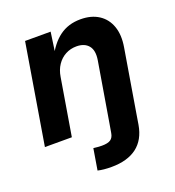

<svg xmlns="http://www.w3.org/2000/svg" viewBox="-137 -659 893 978"><g transform="rotate(-20 309.5 -169.5)"><path d="M227.1 204.1 246.1 89.4Q257.3 90.8 269.5 91.8Q281.7 92.8 291.5 92.8Q324.2 92.8 339.1 82.5Q354 72.3 357.9 48.3L366.2 0H512.2L502.9 56.6Q489.7 133.8 438.5 172.6Q387.2 211.4 300.8 211.4Q278.8 211.4 260 209.5Q241.2 207.5 227.1 204.1ZM213.4 -308.1 162.1 0H16.1L106 -542.5H244.6L225.1 -406.2L213.4 -411.1Q246.1 -479 293.9 -514.4Q341.8 -549.8 408.2 -549.8Q466.8 -549.8 506.6 -523.9Q546.4 -498 563 -450.9Q579.6 -403.8 568.8 -339.8L512.2 0H366.2L420.4 -323.7Q428.7 -375 407 -401.1Q385.3 -427.2 341.8 -427.2Q309.6 -427.2 282.5 -412.8Q255.4 -398.4 237.3 -371.6Q219.2 -344.7 213.4 -308.1Z"/></g></svg>

Font: Inter 16pt
Style: Bold Italic
Weight: 700
Italic angle: -9.3988°
Version: Version 4.001;git-66647c0bb